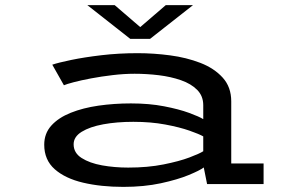

<svg xmlns="http://www.w3.org/2000/svg" viewBox="-20 -720 1140 751"><path d="M462.5 11Q375 11 305 -5.5Q235 -22 194 -58.2Q153 -94.5 153 -154Q153 -198 180.8 -228.8Q208.5 -259.5 256.5 -278.8Q304.5 -298 365.5 -306.8Q426.5 -315.5 492 -315.5Q564 -315.5 622 -304.2Q680 -293 719.5 -278.5Q759 -264 775 -254V-308.5Q775 -344.5 751.2 -368.5Q727.5 -392.5 688 -406.2Q648.5 -420 601 -425.8Q553.5 -431.5 506.5 -431.5Q465 -431.5 420.8 -426.2Q376.5 -421 336.8 -413.5Q297 -406 268.5 -398.5Q240 -391 230 -386.5L184.5 -467Q208 -475 258.5 -485.5Q309 -496 376.5 -504Q444 -512 519 -512Q581 -512 645.2 -503.5Q709.5 -495 763.8 -474Q818 -453 851.2 -416.2Q884.5 -379.5 884.5 -323.5V-80.5H1011V0H790L777 -65Q762 -53.5 718.5 -35.5Q675 -17.5 609.2 -3.2Q543.5 11 462.5 11ZM481.5 -64.5Q558 -64.5 619.5 -76.8Q681 -89 721.2 -104.2Q761.5 -119.5 775 -128.5V-186.5Q759.5 -195.5 721 -209Q682.5 -222.5 626.2 -233Q570 -243.5 501.5 -243.5Q437 -243.5 384 -233.8Q331 -224 299.5 -204.5Q268 -185 268 -155.5Q268 -122 299.2 -102Q330.5 -82 379.2 -73.2Q428 -64.5 481.5 -64.5ZM321.5 -700H428.5L528.5 -614L628.5 -700H735L567 -568H489.5Z"/></svg>

Font: Trispace Expanded
Style: Regular
Weight: 400
Width: 7
Designer: Tyler Finck
Foundry: Etcetera Type Company
Version: Version 1.210; ttfautohint (v1.8.3)